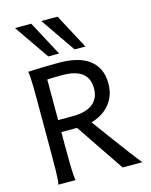

<svg xmlns="http://www.w3.org/2000/svg" viewBox="-142 -1081 921 1171"><g transform="rotate(-15 318.5 -495.5)"><path d="M178.2 -212.4Q178.2 -176.3 178.5 -144Q178.7 -111.8 179.4 -84.5Q180.2 -57.1 181.6 -35.6Q183.1 -14.2 185.5 0H78.1Q83.5 -29.3 84.5 -84.7Q85.4 -140.1 85.4 -212.4V-558.1Q85.4 -592.3 84.7 -621.8Q84 -651.4 82.5 -674.8Q81.1 -698.2 78.1 -712.9Q103.5 -713.9 134.3 -715.3Q160.6 -716.3 196.8 -717Q232.9 -717.8 275.9 -717.8Q333 -717.8 380.1 -706.3Q427.2 -694.8 460.9 -670.7Q494.6 -646.5 513.4 -608.4Q532.2 -570.3 532.2 -517.6Q532.2 -473.1 518.3 -439Q504.4 -404.8 481.7 -380.1Q459 -355.5 430.2 -339.4Q401.4 -323.2 371.6 -314.9Q386.2 -294.9 407.5 -265.9Q428.7 -236.8 452.9 -204.3Q477.1 -171.9 501.7 -138.4Q526.4 -105 547.9 -76.7Q569.3 -48.3 585.4 -27.8Q601.6 -7.3 607.9 0H483.4L277.3 -305.2H178.2ZM178.2 -380.9H271Q354 -380.9 396.7 -415Q439.5 -449.2 439.5 -510.3Q439.5 -541.5 429.9 -565.7Q420.4 -589.8 400.1 -606.2Q379.9 -622.6 347.9 -631.1Q315.9 -639.6 271 -639.6Q245.1 -639.6 221.4 -638.9Q197.8 -638.2 178.2 -637.2ZM337.9 -991.2 455.1 -771.5H386.7L235.4 -991.2ZM171.9 -991.2 289.1 -771.5H220.7L69.3 -991.2Z"/></g></svg>

Font: Andika FrenchTight
Style: Regular
Weight: 400
Designer: Victor Gaultney, Annie Olsen, Julie Remington, Don Collingsworth, Eric Hays, Becca Hirsbrunner
Foundry: SIL International
Version: Version 5.000 ; Dig1 Dig4Opn Dig7 LnSpcTght